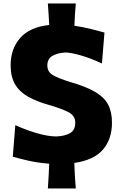

<svg xmlns="http://www.w3.org/2000/svg" viewBox="-20 -926 696 1101"><path d="M414.6 -906.2Q411.6 -873.5 409.7 -841.6Q407.7 -809.6 406.7 -778.3Q456.1 -771 502.7 -759.5Q549.3 -748 579.1 -739.3L564.5 -562Q496.1 -593.8 439.7 -609.4Q383.3 -625 356 -625Q312.5 -623 282 -606.4Q251.5 -589.8 251.5 -550.3Q251.5 -514.2 282.7 -495.6Q314 -477.1 380.4 -456.5Q471.7 -430.2 524.4 -399.7Q577.1 -369.1 599.6 -326.9Q622.1 -284.7 622.1 -222.7Q622.1 -128.4 570.3 -68.1Q518.6 -7.8 406.2 8.3Q407.2 43.5 409.2 79.8Q411.1 116.2 414.6 154.8H254.4Q256.8 117.7 259 82.3Q261.2 46.9 262.2 12.7Q194.3 7.3 141.8 -4.9Q89.4 -17.1 53.2 -27.3L67.9 -208.5Q125.5 -181.6 190.4 -162.6Q255.4 -143.6 303.2 -143.6Q352.5 -145.5 382.1 -162.8Q411.6 -180.2 411.6 -223.1Q411.6 -263.7 369.4 -284.4Q327.1 -305.2 258.8 -324.7Q189.9 -344.2 141.1 -371.6Q92.3 -398.9 66.7 -442.1Q41 -485.4 41 -551.8Q41 -645.5 95.5 -708Q149.9 -770.5 262.2 -782.7Q260.7 -813 258.8 -844Q256.8 -875 254.4 -906.2Z"/></svg>

Font: Pinar DS4 ExtraBold
Style: Regular
Weight: 800
Designer: Amin Abedi
Version: Version 3.000